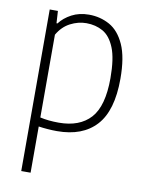

<svg xmlns="http://www.w3.org/2000/svg" viewBox="-86 -609 674 890"><g transform="rotate(10 251.0 -164.0)"><path d="M76.5 220V-540.5H115L118.5 -483H123Q144 -511 179.5 -529.8Q215 -548.5 260.5 -548.5Q313.5 -548.5 357.8 -524Q402 -499.5 428.5 -440.8Q455 -382 455 -280.5Q455 -130.5 391.2 -60.8Q327.5 9 207 9Q185.5 9 162.8 7.2Q140 5.5 120.5 2.5V220ZM208.5 -31Q306.5 -31 357.8 -87.5Q409 -144 409 -275.5Q409 -368 388.5 -418.2Q368 -468.5 333.5 -488Q299 -507.5 255.5 -507.5Q217 -507.5 180.2 -488.5Q143.5 -469.5 120.5 -429.5V-40Q159.5 -31 208.5 -31Z"/></g></svg>

Font: Encode Sans SmCnd XLt
Style: Regular
Weight: 200
Width: 4
Designer: Multiple Designers
Foundry: Impallari Type
Version: Version 3.002; ttfautohint (v1.8.3) -l 8 -r 50 -G 200 -x 14 